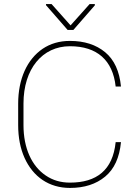

<svg xmlns="http://www.w3.org/2000/svg" viewBox="-20 -924 688 954"><path d="M554.7 -217.8C540.5 -78.6 460 -16.6 327.6 -16.6C281.7 -16.6 241.7 -28.3 207 -52.2C137.7 -99.1 96.7 -187.5 96.7 -302.2V-409.7C96.7 -581.1 189.9 -694.3 327.6 -694.3C462.4 -694.3 540.5 -624.5 554.7 -494.1H581.1C573.7 -569.8 547.9 -627 502.4 -664.6C457 -702.1 398.9 -720.7 327.6 -720.7C275.4 -720.7 230.5 -707.5 191.9 -681.6C114.7 -628.9 70.3 -532.2 70.3 -408.7V-302.2C70.3 -240.2 81.1 -186 102.1 -139.2C144.5 -45.4 223.6 9.8 327.6 9.8C398.9 9.8 457 -8.8 502.4 -46.4C547.9 -84 573.7 -141.1 581.1 -217.8ZM208.5 -903.8V-898.4L315.9 -775.4H344.7L451.2 -897.5V-903.8H425.3L330.6 -797.9L236.3 -903.8Z"/></svg>

Font: Vazirmatn Thin
Style: Regular
Weight: 100
Designer: Saber Rastikerdar
Foundry: Saber Rastikerdar
Version: Version 33.003